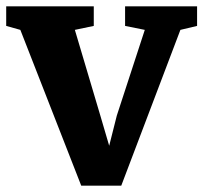

<svg xmlns="http://www.w3.org/2000/svg" viewBox="-24 -576 640 604"><path d="M231.5 8 40 -482 -4.5 -494.5V-556H271V-494.5L211.5 -482L291 -214.5L319.5 -117.5L343.5 -212.5L431.5 -482L369.5 -494.5V-556H596V-494.5L543.5 -482L357.5 8Z"/></svg>

Font: Merriweather ExtraBold
Style: Regular
Weight: 800
Version: Version 2.100